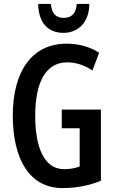

<svg xmlns="http://www.w3.org/2000/svg" viewBox="-20 -946 584 976"><path d="M434 -926H370C367 -877 343 -855 304 -855C264 -855 242 -878 239 -926H174C176 -829 225 -779 303 -779C379 -779 434 -835 434 -926ZM294 -389V-294H385V-100C363 -91 335 -86 306 -86C204 -86 159 -198 159 -356C159 -533 215 -629 322 -629C366 -629 409 -615 450 -588L484 -678C439 -707 382 -724 319 -724C138 -724 45 -577 45 -359C45 -141 127 10 298 10C366 10 431 -2 493 -27V-389Z"/></svg>

Font: Noto Sans Display Condensed Medium
Style: Regular
Weight: 500
Width: 3
Designer: Monotype Design Team
Foundry: Monotype Imaging Inc.
Version: Version 1.900